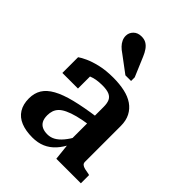

<svg xmlns="http://www.w3.org/2000/svg" viewBox="-235 -947 1079 1079"><g transform="rotate(45 305.0 -407.0)"><path d="M394 -327V-265Q344 -258 308 -248.5Q272 -239 248 -227.5Q224 -216 211 -202.5Q198 -189 192.5 -172.5Q187 -156 187 -137Q187 -110 196 -93.5Q205 -77 222 -69Q239 -61 263 -61Q288 -61 309.5 -73Q331 -85 351.5 -109.5Q372 -134 393 -172L398 -117Q378 -75 352 -46.5Q326 -18 292.5 -3.5Q259 11 216 11Q163 11 125 -4.5Q87 -20 67 -52Q47 -84 47 -131Q47 -173 66 -204Q85 -235 126.5 -258Q168 -281 234 -297.5Q300 -314 394 -327ZM396 0 384 -112 378 -113V-394Q378 -423 370 -440.5Q362 -458 342.5 -466.5Q323 -475 288 -475Q237 -475 204 -461Q171 -447 157 -431Q152 -437 153 -445.5Q154 -454 160 -461.5Q166 -469 177 -474.5Q188 -480 203 -481V-365H79V-490Q94 -501 123.5 -514.5Q153 -528 197.5 -538.5Q242 -549 300 -549Q350 -549 391 -540Q432 -531 461 -511Q490 -491 506 -460Q522 -429 522 -386V-101Q522 -90 529.5 -83.5Q537 -77 551 -73.5Q565 -70 585 -67L591 -65V0ZM335 -751 384 -635V-606H339L240 -680Q222 -692 209.5 -705Q197 -718 190 -733Q183 -748 183 -764Q183 -789 201 -807Q219 -825 249 -825Q271 -825 286.5 -816Q302 -807 314 -790Q326 -773 335 -751Z"/></g></svg>

Font: Roboto Serif SemiBold
Style: Regular
Weight: 600
Designer: Greg Gazdowicz
Foundry: Commercial Type
Version: Version 1.008